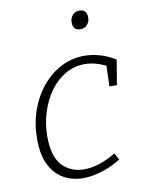

<svg xmlns="http://www.w3.org/2000/svg" viewBox="-84 -794 646 860"><g transform="rotate(-10 239.0 -364.0)"><path d="M226 7Q176 7 136.5 -15Q97 -37 74 -83Q51 -129 51 -201Q51 -270 72 -330Q93 -390 130.5 -435.5Q168 -481 217.5 -506.5Q267 -532 323 -532Q357 -532 393 -522Q429 -512 464 -490L445 -377H411L414 -471Q364 -495 319 -495Q271 -495 230.5 -471.5Q190 -448 160.5 -407Q131 -366 114.5 -313.5Q98 -261 98 -204Q98 -112 137 -71.5Q176 -31 236 -31Q303 -31 381 -78L397 -47Q353 -20 309 -6.5Q265 7 226 7ZM328 -652Q294 -652 294 -689Q294 -708 306 -721.5Q318 -735 337 -735Q371 -735 371 -698Q371 -678 359 -665Q347 -652 328 -652Z"/></g></svg>

Font: Bitter Light
Style: Italic
Weight: 300
Italic angle: -9°
Designer: Sol Matas, and Bitter project Authors
Foundry: Sol Matas
Version: Version 2.001